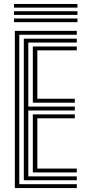

<svg xmlns="http://www.w3.org/2000/svg" viewBox="-20 -957 439 977"><path d="M55.5 0V-800H370.8V-780.2H78.2V-19.8H370.8V0ZM101.2 -39.8V-760.2H370.8V-740.5H124V-414.8H360.8V-394.8H124V-59.5H370.8V-39.8ZM147 -434.5V-720.5H370.8V-700.8H170V-454.5H360.8V-434.5ZM147 -79.5V-375H360.8V-355H170V-99.2H370.8V-79.5ZM51.2 -918.2V-936.8H374.2V-918.2ZM51.2 -881.2V-899.8H374.2V-881.2ZM51.2 -844.2V-862.8H374.2V-844.2Z"/></svg>

Font: Big Shoulders Inline Text
Style: Bold
Weight: 700
Designer: Patric King
Foundry: XO Type Co
Version: Version 1.000